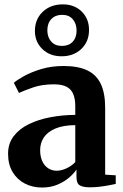

<svg xmlns="http://www.w3.org/2000/svg" viewBox="-20 -849 566 880"><path d="M172.5 10.5Q129.5 10.5 94.2 -7.5Q59 -25.5 38 -60.2Q17 -95 17 -144.5Q17 -191.5 43 -225.2Q69 -259 112.8 -280.2Q156.5 -301.5 211.5 -311.8Q266.5 -322 325 -322.5V-362Q325 -395 316 -417.2Q307 -439.5 285.8 -451Q264.5 -462.5 226.5 -462.5Q172.5 -462.5 131.5 -448.2Q90.5 -434 67 -423L43.5 -469.5Q58 -482.5 90.5 -500.5Q123 -518.5 169.2 -532.5Q215.5 -546.5 271.5 -546.5Q339 -546.5 381 -526Q423 -505.5 442.5 -463.2Q462 -421 462 -355V-48.5L510.5 -45.5V-6Q499.5 -3.5 479.8 0.2Q460 4 437 6.8Q414 9.5 392.5 9.5Q359.5 9.5 345 0.2Q330.5 -9 330.5 -38.5V-72Q320 -55.5 297.8 -36Q275.5 -16.5 244 -3Q212.5 10.5 172.5 10.5ZM240 -66.5Q261 -66.5 284.8 -77.5Q308.5 -88.5 325 -106V-275.5Q270 -275 234.2 -260Q198.5 -245 181.2 -219.5Q164 -194 164 -161Q164 -131.5 173.8 -110.2Q183.5 -89 200.8 -77.8Q218 -66.5 240 -66.5ZM262.5 -591Q208 -591 173.8 -624.5Q139.5 -658 140 -708.5Q140.5 -761.5 176.2 -795.2Q212 -829 268 -829Q321.5 -829 355 -795.5Q388.5 -762 388 -711Q388 -658.5 352.8 -624.8Q317.5 -591 262.5 -591ZM264 -638.5Q295 -638.5 313 -657.5Q331 -676.5 331 -708.5Q331 -740 313.8 -760.5Q296.5 -781 264.5 -781Q234 -781 215.5 -761.8Q197 -742.5 197 -710Q197 -679 214.5 -658.8Q232 -638.5 264 -638.5Z"/></svg>

Font: Merriweather 72pt
Style: Bold
Weight: 700
Version: Version 2.100